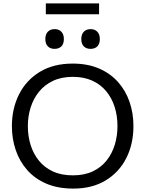

<svg xmlns="http://www.w3.org/2000/svg" viewBox="-20 -1101 857 1132"><path d="M411.9 10.9Q321.3 10.9 253.3 -18.2Q185.3 -47.4 140.2 -98.7Q95.1 -150.1 72.6 -216.5Q50.1 -282.9 50.1 -357.2Q50.1 -460.8 92.2 -544.5Q134.3 -628.1 214.4 -677.1Q294.5 -726.1 408.8 -726.1Q496 -726.1 562.7 -697.6Q629.3 -669.2 674.9 -618.5Q720.4 -567.8 743.5 -501Q766.7 -434.2 766.7 -357.5Q766.7 -251.9 724.5 -168.6Q682.3 -85.4 602.8 -37.2Q523.4 10.9 411.9 10.9ZM409.6 -67.2Q478 -67.2 527.5 -90.9Q577 -114.6 609.2 -155.6Q641.5 -196.7 657.1 -248.7Q672.6 -300.8 672.6 -357.5Q672.6 -418.4 655.8 -471.1Q638.9 -523.8 605.8 -563.6Q572.7 -603.3 523.6 -625.6Q474.5 -647.9 409.6 -647.9Q342.6 -647.9 292.9 -624.5Q243.1 -601.1 210.1 -560.3Q177.1 -519.5 160.6 -467.3Q144.2 -415.2 144.2 -357.5Q144.2 -299.7 160.1 -247.5Q176.1 -195.3 208.7 -154.6Q241.3 -113.9 291.3 -90.5Q341.3 -67.2 409.6 -67.2ZM513.5 -812.9Q489 -812.9 474.2 -827.6Q459.3 -842.3 459.3 -871.2Q459.3 -899.3 474.4 -914.3Q489.5 -929.3 514.5 -929.3Q539.6 -929.3 554.1 -913.6Q568.6 -897.9 568.6 -871.2Q568.6 -842.3 554 -827.6Q539.3 -812.9 513.5 -812.9ZM301.4 -812.9Q277 -812.9 262.1 -827.6Q247.3 -842.3 247.3 -871.2Q247.3 -899.3 262.4 -914.3Q277.5 -929.3 302.4 -929.3Q327.6 -929.3 342.1 -913.6Q356.6 -897.9 356.6 -871.2Q356.6 -842.3 341.9 -827.6Q327.2 -812.9 301.4 -812.9ZM250.2 -1016.9V-1081Q285.6 -1081 325.1 -1081Q364.5 -1081 407.2 -1081Q450.2 -1081 489.4 -1081Q528.7 -1081 564.1 -1081V-1016.9Q528.7 -1016.9 489.4 -1016.9Q450.2 -1016.9 407.2 -1016.9Q364.5 -1016.9 325.1 -1016.9Q285.6 -1016.9 250.2 -1016.9Z"/></svg>

Font: Commissioner Thin
Style: Regular
Weight: 100
Designer: Kostas Bartsokas
Foundry: Kostas Bartsokas
Version: Version 1.001;gftools[0.9.23]